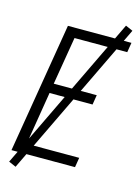

<svg xmlns="http://www.w3.org/2000/svg" viewBox="-132 -892 765 1048"><g transform="rotate(15 250.0 -368.0)"><path d="M18 0 140 -735H499L490 -680H192L147 -410H390L381 -355H138L89 -55H386L377 0ZM63 82 22 64 446 -818 487 -800Z"/></g></svg>

Font: Iosevka SS04 Light Oblique
Style: Regular
Weight: 300
Italic angle: -9°
Monospace: yes
Designer: Belleve Invis
Foundry: Belleve Invis
Version: Version 19.0.0; ttfautohint (v1.8.4)